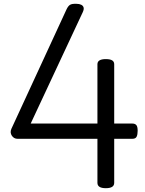

<svg xmlns="http://www.w3.org/2000/svg" viewBox="-20 -973 763 1007"><path d="M535 14Q513 14 502 7Q491 0 491 -14V-245H72Q53 -245 42 -261.5Q31 -278 40 -298L329 -924Q337 -941 347 -947.5Q357 -954 381 -953Q396 -953 406 -948Q416 -943 418.5 -933.5Q421 -924 414 -909L141 -325H491V-636Q491 -663 535 -663Q557 -663 568 -656.5Q579 -650 579 -636V-325H674Q688 -325 695 -317Q702 -309 702 -287Q702 -267 696.5 -256Q691 -245 674 -245H579V-14Q579 14 535 14Z"/></svg>

Font: Playwrite US Modern
Style: Regular
Weight: 400
Designer: Veronika Burian, José Scaglione
Foundry: TypeTogether
Version: Version 1.002